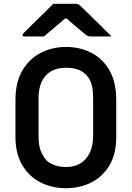

<svg xmlns="http://www.w3.org/2000/svg" viewBox="-20 -966 690 1006"><path d="M325 -720Q400 -720 459.5 -689Q519 -658 554 -596.5Q589 -535 589 -442V-247Q589 -160 554 -100.5Q519 -41 459.5 -10.5Q400 20 325 20Q252 20 192 -10.5Q132 -41 96.5 -101Q61 -161 61 -248V-442Q61 -535 97 -596.5Q133 -658 193.5 -689Q254 -720 325 -720ZM182 -254Q182 -198 196.5 -168Q211 -138 227 -122Q243 -109 268 -100Q293 -91 328 -91Q369 -91 400.5 -109.5Q432 -128 450 -165Q468 -202 468 -256V-453Q468 -485 463.5 -508.5Q459 -532 450 -548.5Q441 -565 428 -577Q412 -593 387 -602Q362 -611 327 -611Q277 -611 245 -591Q213 -571 197.5 -536Q182 -501 182 -453ZM259 -946Q272 -946 295.5 -946Q319 -946 342.5 -946Q366 -946 378 -946Q385 -946 391 -943Q397 -940 411 -926Q419 -919 436 -902Q453 -885 475 -863.5Q497 -842 520 -819Q543 -796 564 -775Q541 -775 510.5 -775Q480 -775 457 -775Q446 -775 441 -777Q436 -779 428 -785Q413 -798 382 -823.5Q351 -849 307 -889L359 -869Q343 -869 327 -869Q311 -869 294 -869L345 -891Q302 -852 269 -824.5Q236 -797 210 -775H109Q105 -775 102.5 -775.5Q100 -776 99 -778Q98 -780 98 -782Q98 -786 101.5 -790Q105 -794 119 -808Q132 -821 150.5 -839Q169 -857 189 -876.5Q209 -896 227.5 -914.5Q246 -933 259 -946Z"/></svg>

Font: Recursive SemiBold
Style: Regular
Weight: 600
Version: Version 1.085